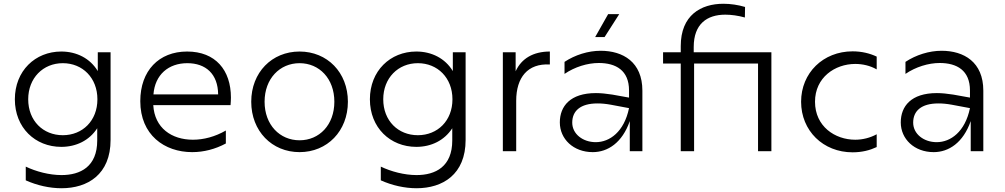

<svg xmlns="http://www.w3.org/2000/svg" viewBox="-20 -804 5342 1021"><path d="M117 82V155C177 182 244 197 307 197C446 197 568 124 568 -60V-526H500V-426C459 -494 387 -530 306 -530C167 -530 59 -427 59 -276C59 -125 167 -23 306 -23C385 -23 455 -57 497 -122V-57C497 82 408 127 307 127C242 127 171 108 117 82ZM314 -85C209 -85 130 -162 130 -276C130 -389 209 -468 314 -468C419 -468 498 -390 498 -276C498 -162 419 -85 314 -85Z M1002 5C1064 5 1125 -11 1181 -41V-110C1124 -77 1063 -61 1006 -61C893 -61 802 -123 795 -245H1206C1207 -259 1208 -272 1208 -285C1208 -431 1126 -530 975 -530C825 -530 726 -428 726 -266C726 -87 854 5 1002 5ZM1140 -302H796C804 -407 876 -468 976 -468C1074 -468 1139 -411 1140 -302Z M1573 5C1720 5 1830 -107 1830 -263C1830 -419 1720 -530 1573 -530C1426 -530 1316 -419 1316 -263C1316 -107 1426 5 1573 5ZM1573 -58C1468 -58 1387 -140 1387 -263C1387 -386 1468 -468 1573 -468C1678 -468 1758 -386 1758 -263C1758 -140 1678 -58 1573 -58Z M2005 82V155C2065 182 2132 197 2195 197C2334 197 2456 124 2456 -60V-526H2388V-426C2347 -494 2275 -530 2194 -530C2055 -530 1947 -427 1947 -276C1947 -125 2055 -23 2194 -23C2273 -23 2343 -57 2385 -122V-57C2385 82 2296 127 2195 127C2130 127 2059 108 2005 82ZM2202 -85C2097 -85 2018 -162 2018 -276C2018 -389 2097 -468 2202 -468C2307 -468 2386 -390 2386 -276C2386 -162 2307 -85 2202 -85Z M2654 0H2725V-268C2725 -392 2786 -468 2904 -461V-530C2816 -530 2753 -493 2722 -425V-526H2654Z M3329 0H3396V-322C3396 -474 3293 -534 3174 -534C3108 -534 3038 -512 2982 -475V-411C3036 -448 3104 -469 3164 -469C3255 -469 3325 -430 3325 -323V-285L3236 -301C3204 -306 3175 -309 3149 -309C3012 -309 2957 -239 2957 -153C2957 -65 3029 5 3132 5C3212 5 3289 -45 3329 -160ZM3145 -607H3195L3273 -729H3214ZM3023 -152C3023 -214 3066 -254 3157 -254C3179 -254 3202 -252 3229 -247L3325 -229C3299 -103 3222 -48 3148 -48C3080 -48 3023 -91 3023 -152Z M3600 -559V-526H3506V-466H3600V0H3671V-466H4011V0H4082V-526H3669V-554C3669 -677 3740 -726 3837 -726C3869 -726 3905 -721 3941 -711L3942 -767C3905 -778 3865 -784 3827 -784C3707 -784 3600 -723 3600 -559Z M4514 6C4564 6 4606 -5 4642 -22V-90C4607 -71 4567 -61 4528 -61C4420 -61 4314 -132 4314 -263C4314 -392 4420 -464 4528 -464C4567 -464 4607 -455 4642 -435V-503C4606 -520 4563 -531 4514 -531C4357 -531 4240 -416 4240 -263C4240 -109 4357 6 4514 6Z M5142 0H5209V-322C5209 -474 5106 -534 4987 -534C4921 -534 4851 -512 4795 -475V-411C4849 -448 4917 -469 4977 -469C5068 -469 5138 -430 5138 -323V-285L5049 -301C5017 -306 4988 -309 4962 -309C4825 -309 4770 -239 4770 -153C4770 -65 4842 5 4945 5C5025 5 5102 -45 5142 -160ZM4836 -152C4836 -214 4879 -254 4970 -254C4992 -254 5015 -252 5042 -247L5138 -229C5112 -103 5035 -48 4961 -48C4893 -48 4836 -91 4836 -152Z"/></svg>

Font: Chess Sans
Style: Regular
Weight: 400
Designer: Wolf Bōese
Foundry: Wolf Bōese
Version: Version 7.223;Glyphs 3.3 (3306)